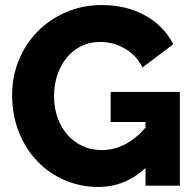

<svg xmlns="http://www.w3.org/2000/svg" viewBox="-20 -735 772 760"><path d="M556 -70Q475 5 369 5Q299 5 237 -21.5Q175 -48 128.5 -96Q82 -144 55 -211.5Q28 -279 28 -360Q28 -433 55 -498Q82 -563 129.5 -611Q177 -659 242 -687Q307 -715 382 -715Q481 -715 555 -673.5Q629 -632 666 -560L544 -468Q520 -516 474.5 -542.5Q429 -569 376 -569Q335 -569 301.5 -552.5Q268 -536 244 -506.5Q220 -477 207 -438Q194 -399 194 -354Q194 -308 208 -269Q222 -230 247 -201.5Q272 -173 306.5 -157Q341 -141 383 -141Q479 -141 556 -230V-252H418V-371H692V0H556Z"/></svg>

Font: Boldmen
Style: Bold
Weight: 700
Designer: Matt McInerney, Pablo Impallari, Rodrigo Fuenzalida
Foundry: LIVING CONCEPT
Version: Version 1.000